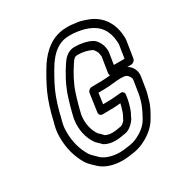

<svg xmlns="http://www.w3.org/2000/svg" viewBox="-193 -902 1079 1136"><g transform="rotate(-30 346.5 -334.0)"><path d="M617.2 -376H644.6C655.3 -376 671.1 -385.9 673.5 -401L691.2 -513C693.2 -525.5 693.2 -537.6 691.4 -550.4C685.4 -638.1 637.9 -704.3 560.4 -733.6L534.5 -742.7C519.2 -748.1 503.8 -752 481.5 -753.8C465.6 -756.7 442.1 -759.2 421.2 -758C321 -757.5 256.1 -694.6 212.4 -630.1C183.2 -584 158.5 -540 134.4 -488.2C112.2 -439.4 92.3 -375.8 79.3 -316.6C70.2 -286.7 63.1 -253.4 63.3 -221.2C62 -137.3 83.3 -71.8 115.9 -16.6C132.6 8.9 155 26.2 172.3 43.3C205.8 73.4 259.8 90 319.7 90C331.1 90 342.2 89.3 355.3 87.8C388.9 83.1 415.2 81.7 450.2 67.9C504.4 45.4 556.3 9.6 586.7 -46.9C602.5 -75.2 622.3 -107.2 632.7 -150.5C637.4 -166.9 643.5 -186 647.1 -209L659.6 -288C666 -328.6 644.3 -360.8 617.2 -376ZM470.9 -195C470.2 -190.4 469.7 -190.9 468.9 -187.8C462.9 -165.5 456.1 -145.2 448.9 -134.2C443.8 -126.4 439.8 -115.7 437.2 -111.8C436.6 -111.2 435.2 -109.8 434.4 -108.9C426.9 -99.8 411.4 -90 406.3 -90C404.9 -90 402.5 -89.8 400.7 -89.4C383.2 -85.6 365 -83 345.1 -83C327.3 -83 313.1 -86.7 300.3 -93.2C292 -101 283.4 -112.8 271.4 -121.2C271 -122.2 270.2 -123.6 269.4 -124.6C246.9 -155.5 231 -207 240.2 -266.3C248.4 -304 264.1 -361.2 276.8 -399.1C296.1 -456.3 324.3 -506.4 354.9 -552.8C370.2 -576 378.3 -585 397.7 -585C435.1 -585 463.7 -577.2 489.9 -565.3C497.6 -560.8 506.1 -548 512.8 -533.1C514.2 -525.9 515.2 -517.7 517.2 -506.6L500.5 -401C500.1 -398.2 500.8 -389.3 504.2 -384.4C482.7 -382.2 462.6 -380 446 -380L375.7 -379C361.9 -378.8 348.9 -367.2 347 -353.6L329.5 -230.6C327.8 -218.2 336.7 -205.8 351 -206L421 -207C439.3 -207 456.7 -209 474.4 -210.7L474.1 -209C473 -202.3 471.7 -200.2 470.9 -195ZM506.1 -263C476.5 -261.1 451.6 -257 428.5 -257L383.2 -256.4L393.6 -329.4L438.4 -330C475.6 -330 517.4 -338 550.5 -338C585.2 -338 593.8 -331.6 604.9 -313.7C609.8 -305.8 611.2 -298.1 609.6 -288L597.1 -209C588 -151.6 567.9 -109.7 543 -65.1C521 -24.3 483.5 2.8 437.6 22.1C411.8 32.1 391.5 33.4 356.7 38.2C344.9 39.5 336.7 40 327.7 40C277.1 40 232 24 210.1 4.7C191.5 -13.7 170.9 -31.4 160.2 -47.4C131 -97 112.8 -152.9 113.9 -228.8C113.7 -255.5 119.4 -282.9 127.9 -310.3C128.1 -311 128.3 -312 128.5 -312.5C140.1 -366.2 160.6 -431.1 180 -473.8C202.5 -522.2 226.8 -565.4 253.7 -607.9C292.5 -664.9 337.9 -708 414.1 -708C429.1 -708 451.9 -707.1 466.1 -704.4C481.3 -701.6 496.4 -699.5 511.8 -695.1L536.6 -686.4C599.3 -662.3 636.2 -612.2 640.9 -538.6C641.5 -529.6 642.5 -520.9 641.2 -513L627.5 -426H554.5L567.9 -511C568.4 -514 568.2 -517.4 567.7 -519.8C565.9 -528.3 565.5 -545.8 560.6 -556.9C553.4 -573.2 542.8 -597.4 518.9 -610.4C490.7 -625.6 450.5 -635 405.6 -635C357.5 -635 329.9 -599.8 313.7 -575.2C281.6 -526.4 250.4 -471.5 229 -407.9C215.2 -366.9 199.7 -310.5 190.6 -268.5C190.5 -268 190.3 -267.3 190.3 -267C178.9 -195.3 197.4 -132.8 225.5 -93.1C230.2 -84.9 231.7 -83.9 237.2 -79.4C246.7 -70.2 254.8 -61.5 264.7 -52.5C265.9 -51.4 267.6 -50.2 268.7 -49.6C287.2 -39.6 310.3 -33 337.2 -33C360.5 -33 382.8 -36.2 401.4 -40.1C434.2 -42.1 459.5 -67 469.7 -78.9C486.4 -96.5 488.1 -107.6 490.8 -113C505.4 -136.2 511.5 -159.3 517.3 -180.6C519.7 -187.7 519.8 -189.2 520.6 -193C522.3 -198.8 523.2 -203.3 524.1 -209L528.7 -238C530.7 -250.9 522.7 -264 506.1 -263Z"/></g></svg>

Font: Tape
Style: Regular
Weight: 500
Foundry: Cannot Into Space Fonts
Version: Version 0.97